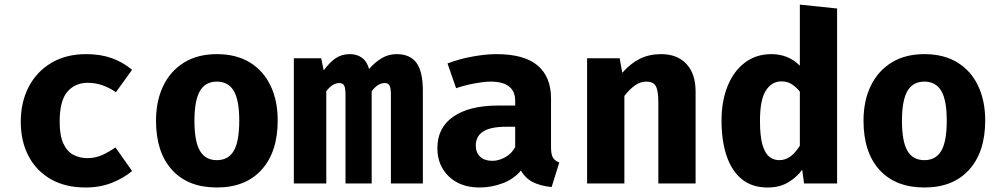

<svg xmlns="http://www.w3.org/2000/svg" viewBox="-20 -798 4348 835"><path d="M360.5 -110.3Q393.8 -110.3 423.3 -123.3Q452.8 -136.4 482.1 -156.9L554.4 -54.4Q518.5 -23.6 466.9 -3.1Q415.4 17.4 351.8 17.4Q264.1 17.4 201 -18.7Q137.9 -54.9 104.1 -119.2Q70.3 -183.6 70.3 -268.7Q70.3 -353.8 104.9 -420.3Q139.5 -486.7 203.3 -524.6Q267.2 -562.6 354.9 -562.6Q416.9 -562.6 465.4 -545.4Q513.8 -528.2 554.4 -494.4L484.1 -396.9Q456.4 -416.4 425.6 -427.2Q394.9 -437.9 361.5 -437.9Q306.7 -437.9 273.1 -399.2Q239.5 -360.5 239.5 -268.7Q239.5 -208.7 255.4 -174.1Q271.3 -139.5 298.7 -124.9Q326.2 -110.3 360.5 -110.3Z M923.1 -562.6Q1007.2 -562.6 1066.2 -526.7Q1125.1 -490.8 1156.4 -425.9Q1187.7 -361 1187.7 -273.8Q1187.7 -137.4 1117.9 -60Q1048.2 17.4 923.1 17.4Q797.9 17.4 728.2 -59Q658.5 -135.4 658.5 -272.8Q658.5 -359.5 690 -424.6Q721.5 -489.7 780.8 -526.2Q840 -562.6 923.1 -562.6ZM923.1 -443.1Q873.3 -443.1 849.5 -402.3Q825.6 -361.5 825.6 -272.8Q825.6 -182.6 849.5 -142.1Q873.3 -101.5 923.1 -101.5Q972.8 -101.5 996.7 -142.1Q1020.5 -182.6 1020.5 -273.8Q1020.5 -362.1 996.7 -402.6Q972.8 -443.1 923.1 -443.1Z M1705.1 -562.6Q1763.1 -562.6 1791 -524.9Q1819 -487.2 1819 -403.1V0H1680V-384.6Q1680 -413.3 1674.6 -425.1Q1669.2 -436.9 1652.8 -436.9Q1640 -436.9 1626.4 -429.5Q1612.8 -422.1 1596.4 -401.5V0H1482.6V-384.6Q1482.6 -413.3 1477.2 -425.1Q1471.8 -436.9 1455.4 -436.9Q1442.6 -436.9 1429 -429.5Q1415.4 -422.1 1399 -401.5V0H1257.9V-544.6H1376.9L1387.7 -491.8Q1413.3 -526.7 1439.5 -544.6Q1465.6 -562.6 1501.5 -562.6Q1532.3 -562.6 1554.1 -546.9Q1575.9 -531.3 1585.1 -497.9Q1609.7 -526.7 1639.5 -544.6Q1669.2 -562.6 1705.1 -562.6Z M2376.4 -156.9Q2376.4 -126.2 2384.9 -112.3Q2393.3 -98.5 2412.3 -91.3L2379 15.4Q2330.8 10.8 2297.7 -5.9Q2264.6 -22.6 2245.6 -56.4Q2214.4 -19 2165.6 -0.8Q2116.9 17.4 2066.2 17.4Q1982.1 17.4 1932.1 -30.5Q1882.1 -78.5 1882.1 -153.8Q1882.1 -242.6 1951.5 -290.8Q2021 -339 2147.2 -339H2220.5V-359.5Q2220.5 -443.1 2112.8 -443.1Q2086.7 -443.1 2045.6 -435.6Q2004.6 -428.2 1963.6 -414.4L1926.2 -522.1Q1979 -542.1 2036.2 -552.3Q2093.3 -562.6 2138.5 -562.6Q2260 -562.6 2318.2 -513.1Q2376.4 -463.6 2376.4 -370.3ZM2122.1 -98.5Q2148.2 -98.5 2176.9 -114.1Q2205.6 -129.7 2220.5 -158.5V-246.7H2180.5Q2112.8 -246.7 2081 -225.9Q2049.2 -205.1 2049.2 -165.1Q2049.2 -133.8 2068.5 -116.2Q2087.7 -98.5 2122.1 -98.5Z M2533.3 0V-544.6H2674.9L2686.2 -481.5Q2722.6 -522.6 2763.1 -542.6Q2803.6 -562.6 2855.4 -562.6Q2925.1 -562.6 2965.1 -520Q3005.1 -477.4 3005.1 -400V0H2843.1V-353.3Q2843.1 -403.6 2832.1 -423.3Q2821 -443.1 2790.8 -443.1Q2765.1 -443.1 2741.8 -426.7Q2718.5 -410.3 2695.4 -381V0Z M3458.5 -777.9 3620.5 -761V0H3476.9L3468.7 -60Q3446.2 -28.2 3408.7 -5.4Q3371.3 17.4 3317.9 17.4Q3250.3 17.4 3205.9 -19Q3161.5 -55.4 3139.7 -120.8Q3117.9 -186.2 3117.9 -273.8Q3117.9 -357.9 3144.1 -423.1Q3170.3 -488.2 3219 -525.4Q3267.7 -562.6 3334.9 -562.6Q3408.2 -562.6 3458.5 -512.3ZM3378.5 -444.1Q3336.4 -444.1 3310.8 -404.4Q3285.1 -364.6 3285.1 -272.8Q3285.1 -205.6 3295.9 -168.5Q3306.7 -131.3 3325.6 -116.4Q3344.6 -101.5 3369.2 -101.5Q3396.4 -101.5 3418.7 -118.5Q3441 -135.4 3458.5 -164.6V-399.5Q3441.5 -420.5 3422.6 -432.3Q3403.6 -444.1 3378.5 -444.1Z M4000 -562.6Q4084.1 -562.6 4143.1 -526.7Q4202.1 -490.8 4233.3 -425.9Q4264.6 -361 4264.6 -273.8Q4264.6 -137.4 4194.9 -60Q4125.1 17.4 4000 17.4Q3874.9 17.4 3805.1 -59Q3735.4 -135.4 3735.4 -272.8Q3735.4 -359.5 3766.9 -424.6Q3798.5 -489.7 3857.7 -526.2Q3916.9 -562.6 4000 -562.6ZM4000 -443.1Q3950.3 -443.1 3926.4 -402.3Q3902.6 -361.5 3902.6 -272.8Q3902.6 -182.6 3926.4 -142.1Q3950.3 -101.5 4000 -101.5Q4049.7 -101.5 4073.6 -142.1Q4097.4 -182.6 4097.4 -273.8Q4097.4 -362.1 4073.6 -402.6Q4049.7 -443.1 4000 -443.1Z"/></svg>

Font: Fira Code
Style: Bold
Weight: 700
Monospace: yes
Designer: Carrois Corporate, Edenspiekermann AG, Nikita Prokopov
Foundry: Carrois Corporate, Edenspiekermann AG, Nikita Prokopov
Version: Version 6.000; ttfautohint (v1.8.2) -l 8 -r 50 -G 200 -x 14 